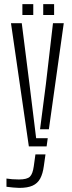

<svg xmlns="http://www.w3.org/2000/svg" viewBox="-20 -713 352 935"><path d="M120.5 0 33.5 -600H86L123.5 -303.5L156 -40H212.5L207 0ZM74 202Q62.5 202 44 200.2Q25.5 198.5 11.5 196.5V156.5Q24 158.5 39.8 159.8Q55.5 161 72 161Q112 161 125.8 147.2Q139.5 133.5 144.5 96.5L152.5 39H201.5L193.5 95.5Q188.5 133 175.8 156.5Q163 180 138.8 191Q114.5 202 74 202ZM175 -83.5 203.5 -303.5 238 -600H290.5L218 -83.5ZM190.5 -640V-693H243.5V-640ZM89 -640V-693H142V-640Z"/></svg>

Font: Big Shoulders Stencil Text Thin ExtraLight
Style: Regular
Weight: 250
Version: Version 2.001